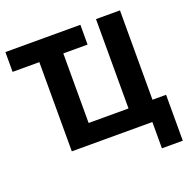

<svg xmlns="http://www.w3.org/2000/svg" viewBox="-149 -851 1158 1167"><g transform="rotate(-20 429.5 -267.5)"><path d="M702 170V0H181V-577H8V-705H493V-577H336V-127H594V-705H749V-127H837V170Z"/></g></svg>

Font: Nunito Sans 12pt ExtraLight
Style: Weight 830 Width 84 Optical size 12.0 YTLC 445
Weight: 830
Width: 4
Designer: Vernon Adams
Foundry: Vernon Adams
Version: Version 3.101;gftools[0.9.27]